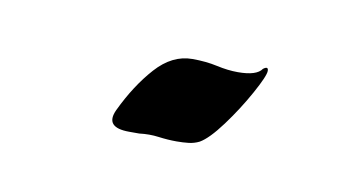

<svg xmlns="http://www.w3.org/2000/svg" viewBox="-28 -320 269 151"><g transform="rotate(10 107.0 -244.5)"><path d="M117 -210Q110 -210 102.5 -211Q95 -212 87 -211H79Q59 -211 66 -226Q76 -247 89 -261.5Q102 -276 118 -276Q129 -276 138 -274Q147 -272 155 -272Q170 -272 174 -278Q178 -281 178 -277Q178 -273 170 -258.5Q162 -244 152 -230.5Q142 -217 135 -213Q131 -211 126.5 -210.5Q122 -210 117 -210Z"/></g></svg>

Font: Kings
Style: Regular
Weight: 400
Designer: Robert E. Leuschke
Foundry: Robert E. Leuschke
Version: Version 1.010; ttfautohint (v1.8.3)